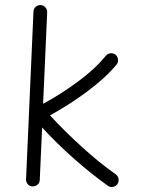

<svg xmlns="http://www.w3.org/2000/svg" viewBox="-20 -712 557 759"><path d="M444.3 15.6C452.6 3.4 449.7 -14.2 438 -22.5C393.1 -54.2 348.1 -90.8 303.2 -131.8C258.3 -172.4 216.3 -213.9 177.7 -255.9C270.5 -307.1 378.9 -381.3 440.9 -457C450.2 -468.3 448.2 -485.8 437 -495.6C425.3 -504.9 407.7 -502.9 398.4 -491.7C369.6 -456.1 332.5 -421.9 287.1 -388.7C241.7 -355 195.8 -326.2 150.4 -301.8L166.5 -663.1C167 -678.2 155.8 -691.4 140.6 -691.9C125.5 -692.4 112.8 -681.2 112.3 -666L83 -3.4C82.5 11.7 93.3 24.4 108.4 24.9C123.5 25.4 136.7 14.6 137.2 -0.5L146.5 -208C223.1 -124.5 314 -43.9 405.8 22C418 31.2 436 27.8 444.3 15.6Z"/></svg>

Font: Mikhak Light
Style: Regular
Weight: 300
Designer: Amin Abedi
Version: Version 3.2